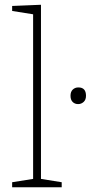

<svg xmlns="http://www.w3.org/2000/svg" viewBox="-20 -786 388 806"><path d="M239 -21V0H31V-21L119 -35V-726L31 -740V-761L152 -766V-35ZM308 -349Q294 -349 285 -358Q276 -367 276 -384Q276 -401 285.5 -410Q295 -419 309 -419Q341 -419 341 -384Q341 -367 331 -358Q321 -349 308 -349Z"/></svg>

Font: Bitter ExtraLight
Style: Regular
Weight: 200
Designer: Sol Matas, and Bitter project Authors
Foundry: Sol Matas
Version: Version 2.001